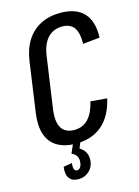

<svg xmlns="http://www.w3.org/2000/svg" viewBox="-134 -781 762 1054"><g transform="rotate(-15 247.5 -254.0)"><path d="M215 8Q152 8 110 -17Q68 -42 51.5 -90Q35 -138 44 -207L85 -496Q95 -564 125 -611Q155 -658 203.5 -683Q252 -708 316 -708Q405 -708 449 -661Q493 -614 490 -521L394 -511Q395 -574 374 -603.5Q353 -633 307 -633Q256 -633 224 -598.5Q192 -564 183 -497L141 -205Q132 -136 153.5 -101.5Q175 -67 226 -67Q274 -67 305 -99.5Q336 -132 351 -196L444 -188Q422 -91 364 -41.5Q306 8 215 8ZM178 200Q142 200 126 177.5Q110 155 116 113L165 105Q162 128 166.5 139.5Q171 151 183 151Q193 151 200.5 141.5Q208 132 210 116Q213 94 205 79Q197 64 176 55L199 2H241L226 39Q249 52 259.5 74Q270 96 266 125Q261 158 236.5 179Q212 200 178 200Z"/></g></svg>

Font: Pathway Extreme Condensed Medium
Style: Italic
Weight: 500
Width: 3
Italic angle: -8°
Version: Version 1.001;gftools[0.9.26]